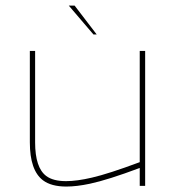

<svg xmlns="http://www.w3.org/2000/svg" viewBox="-20 -669 623 691"><path d="M482.9 -485.8H502.4V0H482.9V-64.5Q368.2 -21.5 303.7 -7.8Q255.9 2.4 218.8 2.4Q164.6 2.4 134.8 -20Q87.4 -55.7 87.4 -156.7V-485.8H106.4V-156.7Q106.4 -65.4 146.5 -35.6Q170.9 -17.1 217.8 -17.1Q256.8 -17.1 311 -29.8Q370.6 -43.5 482.9 -85.4ZM316.4 -544.9 227.5 -648.9H248.5L328.1 -544.9Z"/></svg>

Font: Fortheenas_01
Style: Regular
Weight: 100
Designer: Situjuh Nazara
Version: Version 1.10 September 8, 2014